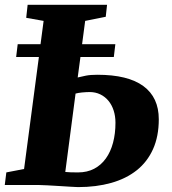

<svg xmlns="http://www.w3.org/2000/svg" viewBox="-30 -763 708 792"><path d="M43 -580.6H137.2L149.9 -676.8L78.1 -689.5L84 -743.2H411.6L406.2 -693.8L321.3 -676.8L308.6 -580.6H445.8L439.5 -527.8H301.8L290.5 -443.4Q305.7 -447.3 324.2 -450.9Q342.8 -454.6 371.6 -454.6Q497.6 -454.6 561.3 -408Q625 -361.3 625 -271Q625 -200.7 601.3 -147.9Q577.6 -95.2 533.9 -60.5Q490.2 -25.9 428.7 -8.5Q367.2 8.8 292 8.8Q283.2 8.8 262 7.3Q240.7 5.9 215.3 4.4Q189.9 2.9 165.5 1.5Q141.1 0 126 0H-10.3L-3.9 -51.8L69.3 -65.9L130.4 -527.8H36.6ZM339.8 -383.3Q332.5 -383.3 324.5 -382.8Q316.4 -382.3 308.3 -381.6Q300.3 -380.9 293.5 -379.6Q286.6 -378.4 281.7 -377L239.3 -53.7Q249 -52.7 261.7 -52.2Q274.4 -51.8 292 -51.8Q329.6 -51.8 358.4 -66.9Q387.2 -82 406.7 -109.4Q426.3 -136.7 436.3 -174.3Q446.3 -211.9 446.3 -256.8Q446.3 -284.2 438.7 -307.4Q431.2 -330.6 417.2 -347.4Q403.3 -364.3 383.5 -373.8Q363.8 -383.3 339.8 -383.3Z"/></svg>

Font: Merriweather UltraBold
Style: Italic
Weight: 900
Italic angle: -7°
Designer: Eben Sorkin ( eben@eyebytes.com )
Foundry: Eben Sorkin ( eben@eyebytes.com )
Version: Version 1.52; ttfautohint (v1.4.1)